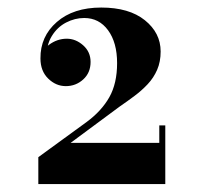

<svg xmlns="http://www.w3.org/2000/svg" viewBox="-20 -934 509 496"><path d="M79 -458.5V-528L204 -619Q242.5 -647.5 262.5 -683Q282.5 -718.5 282.5 -771Q282.5 -824 259.2 -855.8Q236 -887.5 197.5 -887.5Q173.5 -887.5 150.8 -875.8Q128 -864 113.8 -840.8Q99.5 -817.5 100 -783H85Q85 -802 106.2 -818Q127.5 -834 152.5 -834Q175.5 -834 194.8 -817Q214 -800 214 -774Q214 -746 195 -728.8Q176 -711.5 150 -711.5Q124.5 -711.5 104.5 -731Q84.5 -750.5 84.5 -783Q84 -840 126.8 -877.2Q169.5 -914.5 241.5 -914.5Q313.5 -914.5 354.2 -881.8Q395 -849 395 -801Q395 -774.5 386 -753.8Q377 -733 361.5 -716.5Q346 -700 327.2 -686Q308.5 -672 289.5 -659L162.5 -565H391.5V-610H407V-458.5Z"/></svg>

Font: Bodoni Moda 9pt ExtraBold
Style: Regular
Weight: 800
Designer: Owen Earl
Foundry: indestructible type
Version: Version 2.005